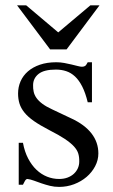

<svg xmlns="http://www.w3.org/2000/svg" viewBox="-20 -697 430 731"><path d="M354.5 -112.8Q354.5 -87.4 342.3 -64.2Q330.1 -41 309.6 -23.4Q289.1 -5.9 262 4.4Q234.9 14.6 205.1 14.6Q187 14.6 170.2 10.5Q153.3 6.3 137.9 1Q122.6 -4.4 109.1 -9.3Q95.7 -14.2 84.5 -15.6Q79.1 -15.6 74.7 -7.8Q70.3 0 67.4 6.3H51.3V-153.3H67.4Q73.7 -119.1 87.2 -93.5Q100.6 -67.9 118.9 -50.5Q137.2 -33.2 159.2 -24.4Q181.2 -15.6 205.1 -15.6Q223.1 -15.6 237.3 -21Q251.5 -26.4 261.2 -35.4Q271 -44.4 276.4 -56.4Q281.7 -68.4 281.7 -81.5Q282.2 -98.1 278.1 -112.1Q273.9 -126 261.7 -139.4Q249.5 -152.8 227.3 -167.7Q205.1 -182.6 168.5 -201.2Q132.8 -219.7 109.6 -235.8Q86.4 -252 73 -268.6Q59.6 -285.2 54.2 -302.7Q48.8 -320.3 48.8 -340.8Q48.8 -365.7 58.3 -387.5Q67.9 -409.2 86.4 -425.3Q105 -441.4 132.1 -450.7Q159.2 -460 194.3 -460Q209.5 -460 224.4 -457.3Q239.3 -454.6 252.4 -451.4Q265.6 -448.2 275.9 -445.6Q286.1 -442.9 292 -442.9Q298.8 -442.9 303.5 -445.6Q308.1 -448.2 314 -460H330.1V-307.6H314Q305.2 -343.8 293 -367.7Q280.8 -391.6 265.6 -405.8Q250.5 -419.9 232.2 -426Q213.9 -432.1 192.9 -432.1Q147.9 -432.1 127.2 -415.8Q106.4 -399.4 106 -373.5Q105.5 -360.4 108.2 -347.9Q110.8 -335.4 118.9 -324Q127 -312.5 141.4 -301.8Q155.8 -291 179.2 -280.3L251.5 -246.1Q302.2 -222.7 328.4 -189Q354.5 -155.3 354.5 -112.8ZM233.4 -508.8H170.9L44.9 -676.8H79.6L201.7 -573.7L324.2 -676.8H358.9Z"/></svg>

Font: Doulos SIL Am
Style: Regular
Weight: 400
Designer: Walt Agee, Victor Gaultney, Peter Martin, Debbi Hosken, Becca Hirsbrunner
Foundry: SIL International
Version: Version 5.000